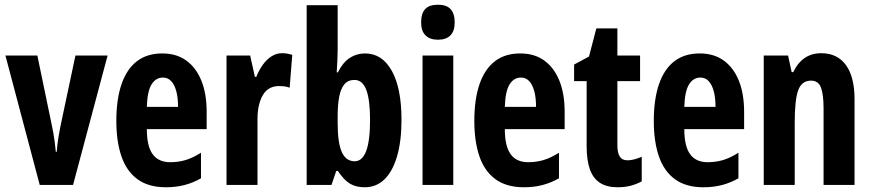

<svg xmlns="http://www.w3.org/2000/svg" viewBox="-20 -782 3686 812"><path d="M148 0 3 -547H138L198 -258Q202 -239 205.5 -220Q209 -201 211.5 -181Q214 -161 216 -140H220Q221 -155 223 -172.5Q225 -190 228.5 -209.5Q232 -229 236 -250L299 -547H435L289 0Z M666 -556Q727 -556 768.5 -525.5Q810 -495 832 -440Q854 -385 854 -309V-236H601Q601 -164 625.5 -130Q650 -96 700 -96Q734 -96 764.5 -105Q795 -114 830 -136V-28Q797 -9 760.5 0.5Q724 10 682 10Q608 10 561.5 -24Q515 -58 493.5 -121Q472 -184 472 -270Q472 -362 494 -426Q516 -490 559 -523Q602 -556 666 -556ZM669 -454Q639 -454 621 -425Q603 -396 601 -330H733Q733 -369 725.5 -396.5Q718 -424 704 -439Q690 -454 669 -454Z M1173 -557Q1183 -557 1193 -555.5Q1203 -554 1216 -550L1205 -411Q1195 -415 1184 -416.5Q1173 -418 1159 -418Q1137 -418 1120 -408.5Q1103 -399 1092 -380.5Q1081 -362 1075 -336.5Q1069 -311 1069 -279V0H938V-547H1038L1058 -457H1064Q1074 -483 1090 -506Q1106 -529 1127 -543Q1148 -557 1173 -557Z M1408 -570Q1408 -554 1407 -531Q1406 -508 1404 -476H1409Q1430 -518 1459 -537Q1488 -556 1524 -556Q1596 -556 1637 -482.5Q1678 -409 1678 -275Q1678 -186 1659.5 -122Q1641 -58 1606.5 -24Q1572 10 1522 10Q1486 10 1460.5 -5Q1435 -20 1409 -59H1402L1382 0H1277V-760H1408ZM1479 -444Q1452 -444 1436.5 -425.5Q1421 -407 1414.5 -372.5Q1408 -338 1408 -289V-262Q1408 -178 1425.5 -139Q1443 -100 1480 -100Q1512 -100 1528.5 -143Q1545 -186 1545 -276Q1545 -360 1529 -402Q1513 -444 1479 -444Z M1897 -547V0H1767V-547ZM1832 -762Q1869 -762 1886 -743Q1903 -724 1903 -687Q1903 -651 1885 -632.5Q1867 -614 1832 -614Q1798 -614 1779.5 -632.5Q1761 -651 1761 -687Q1761 -725 1778 -743.5Q1795 -762 1832 -762Z M2180 -556Q2241 -556 2282.5 -525.5Q2324 -495 2346 -440Q2368 -385 2368 -309V-236H2115Q2115 -164 2139.5 -130Q2164 -96 2214 -96Q2248 -96 2278.5 -105Q2309 -114 2344 -136V-28Q2311 -9 2274.5 0.5Q2238 10 2196 10Q2122 10 2075.5 -24Q2029 -58 2007.5 -121Q1986 -184 1986 -270Q1986 -362 2008 -426Q2030 -490 2073 -523Q2116 -556 2180 -556ZM2183 -454Q2153 -454 2135 -425Q2117 -396 2115 -330H2247Q2247 -369 2239.5 -396.5Q2232 -424 2218 -439Q2204 -454 2183 -454Z M2634 -104Q2647 -104 2662.5 -108Q2678 -112 2694 -119V-15Q2672 -3 2647 3.5Q2622 10 2593 10Q2546 10 2517 -9Q2488 -28 2474.5 -66.5Q2461 -105 2461 -163V-439H2408V-509L2471 -543L2502 -662H2591V-547H2687V-439H2591V-168Q2591 -136 2601 -120Q2611 -104 2634 -104Z M2939 -556Q3000 -556 3041.5 -525.5Q3083 -495 3105 -440Q3127 -385 3127 -309V-236H2874Q2874 -164 2898.5 -130Q2923 -96 2973 -96Q3007 -96 3037.5 -105Q3068 -114 3103 -136V-28Q3070 -9 3033.5 0.5Q2997 10 2955 10Q2881 10 2834.5 -24Q2788 -58 2766.5 -121Q2745 -184 2745 -270Q2745 -362 2767 -426Q2789 -490 2832 -523Q2875 -556 2939 -556ZM2942 -454Q2912 -454 2894 -425Q2876 -396 2874 -330H3006Q3006 -369 2998.5 -396.5Q2991 -424 2977 -439Q2963 -454 2942 -454Z M3453 -557Q3521 -557 3557.5 -507Q3594 -457 3594 -362V0H3463V-324Q3463 -382 3452 -411.5Q3441 -441 3410 -441Q3371 -441 3356 -401Q3341 -361 3341 -263V0H3210V-547H3313L3328 -477H3335Q3347 -503 3364.5 -521Q3382 -539 3404 -548Q3426 -557 3453 -557Z"/></svg>

Font: Noto Sans Display ExtraCondensed
Style: Regular
Weight: 400
Width: 2
Version: Version 2.003